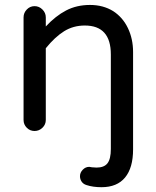

<svg xmlns="http://www.w3.org/2000/svg" viewBox="-20 -529 635 784"><path d="M333 226.6Q320.3 222.7 313.5 212.9Q306.6 203.1 306.6 190.4Q306.6 175.8 317.9 164.1Q329.1 152.3 344.7 152.3L356.4 154.3H359.4Q365.2 155.3 374 155.3Q405.3 155.3 418.9 137.7Q432.6 120.1 432.6 79.1V-306.6Q432.6 -424.8 326.2 -424.8Q279.3 -424.8 241.7 -401.4Q204.1 -377.9 167 -332V-39.1Q167 -20.5 153.3 -7.3Q139.6 5.9 121.1 5.9Q102.5 5.9 89.4 -7.3Q76.2 -20.5 76.2 -39.1V-458Q76.2 -476.6 89.4 -490.2Q102.5 -503.9 121.1 -503.9Q139.6 -503.9 153.3 -490.2Q167 -476.6 167 -458V-420.9Q207 -463.9 250 -486.3Q293 -508.8 347.7 -508.8Q401.4 -508.8 442.4 -483.4Q481.4 -458 502.4 -414.1Q523.4 -370.1 523.4 -316.4V81.1Q523.4 156.2 490.7 195.8Q458 235.4 394.5 235.4Q359.4 235.4 333 226.6Z"/></svg>

Font: jf-openhuninn-2.1
Style: Regular
Weight: 400
Designer: [Kosugi Maru]
Designed by MOTOYA      

[Varela Round]
Joe Prince (Latin component); Avraham Cornfeld (Hebrew component)
Foundry: justfont Co., Ltd.
Version: 2.1